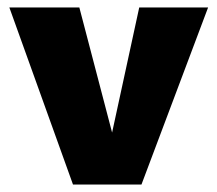

<svg xmlns="http://www.w3.org/2000/svg" viewBox="-20 -493 581 513"><path d="M175 0 5 -473H192L297 -72H265L352 -473H536L358 0Z"/></svg>

Font: Ysabeau SC Black
Style: Regular
Weight: 900
Designer: Christian Thalmann (Catharsis Fonts)
Version: Version 2.001;gftools[0.9.30]; featfreeze: smcp